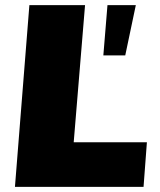

<svg xmlns="http://www.w3.org/2000/svg" viewBox="-20 -725 622 745"><path d="M94 -705H310L266 -173H550L537 0H38ZM381 -510 397 -705H507L466 -510Z"/></svg>

Font: Nunito Sans Heavy Heavy
Style: Italic
Weight: 400
Italic angle: -4.541°
Designer: Vernon Adams
Foundry: Vernon Adams
Version: Version 2.002